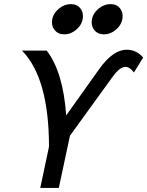

<svg xmlns="http://www.w3.org/2000/svg" viewBox="-20 -925 725 945"><path d="M269.5 0H178.2L221.2 -203.1Q220.7 -541 88.4 -675.8H210Q291 -570.3 305.7 -356.9L466.8 -583Q535.6 -680.2 603 -680.2Q652.3 -680.2 684.6 -641.6L639.2 -568.4Q619.1 -595.7 597.7 -595.7Q569.3 -595.7 534.2 -546.9L324.2 -256.8ZM492.2 -755.9Q460.9 -755.9 443.8 -777.8Q431.2 -793 431.2 -814.5Q431.2 -854.5 466.3 -883.3Q492.7 -904.8 523.9 -904.8Q554.7 -904.8 571.3 -883.3Q583.5 -867.2 583.5 -846.2Q583.5 -806.2 549.3 -777.8Q522.9 -755.9 492.2 -755.9ZM296.9 -755.9Q265.6 -755.9 248.5 -777.8Q235.8 -793 235.8 -814.5Q235.8 -854.5 271 -883.3Q297.4 -904.8 328.6 -904.8Q359.4 -904.8 376 -883.3Q388.2 -867.2 388.2 -846.2Q388.2 -806.2 354 -777.8Q327.6 -755.9 296.9 -755.9Z"/></svg>

Font: Cadman
Style: Italic
Weight: 400
Italic angle: -12°
Designer: Paul James MIller
Foundry: High-Logic / Made with FontCreator
Version: Version 2.114;March 28, 2021;FontCreator 13.0.0.2683 64-bit